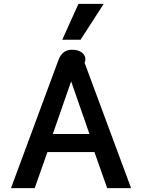

<svg xmlns="http://www.w3.org/2000/svg" viewBox="-20 -976 737 996"><path d="M283 -664Q303 -718 353 -718Q385 -718 404 -704Q423 -690 423 -668Q423 -662 419 -650L660 0H536L470 -187H226L160 0H37ZM444 -281 349 -554 254 -281ZM387 -956H518L398 -770H303Z"/></svg>

Font: Niramit SemiBold
Style: Regular
Weight: 600
Designer: Katatrad Aksorn Co.,Ltd.
Foundry: Cadson Demak Co.,Ltd.
Version: Version 1.001; ttfautohint (v1.6)